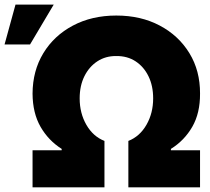

<svg xmlns="http://www.w3.org/2000/svg" viewBox="-45 -804 900 824"><path d="M94.7 0V-159.2H219.7V-165Q162.6 -201.2 128.9 -260Q95.2 -318.8 94.7 -402.3Q95.2 -500.5 141.1 -575.9Q187 -651.4 268.1 -694.3Q349.1 -737.3 454.1 -737.3Q559.6 -737.3 640.6 -694.3Q721.7 -651.4 767.8 -575.9Q814 -500.5 813.5 -402.3Q814 -318.8 780.3 -260Q746.6 -201.2 688.5 -165V-159.2H813.5V0H505.9V-199.2Q554.7 -218.3 583.5 -268.3Q612.3 -318.4 612.3 -381.8Q612.3 -435.5 592.3 -476.6Q572.3 -517.6 536.9 -540.8Q501.5 -564 454.1 -563.5Q408.2 -564 372.8 -540.8Q337.4 -517.6 317.1 -476.6Q296.9 -435.5 296.9 -381.8Q296.9 -318.4 325.7 -268.3Q354.5 -218.3 403.3 -199.2V0ZM-25.4 -613.3 21.5 -784.2H185.5L84 -613.3Z"/></svg>

Font: Inter Tight Black
Style: Regular
Weight: 900
Designer: Rasmus Andersson
Foundry: rsms
Version: Version 3.004; ttfautohint (v1.8.4.7-5d5b)